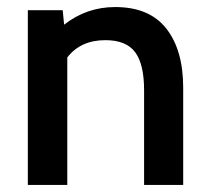

<svg xmlns="http://www.w3.org/2000/svg" viewBox="-20 -525 595 545"><path d="M500 -276V0H389V-269Q389 -343 363.5 -377Q338 -411 279 -411Q209 -411 171 -362V0H59V-496H158L162 -455Q226 -505 307 -505Q404 -505 452 -444Q500 -383 500 -276Z"/></svg>

Font: Cabin SemiBold
Style: Regular
Weight: 600
Designer: Pablo Impallari
Foundry: Pablo Impallari. http://www.impallari.com Igino Marini. http://www.ikern.com
Version: Version 2.200